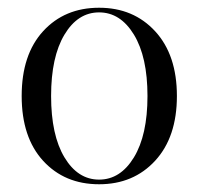

<svg xmlns="http://www.w3.org/2000/svg" viewBox="-20 -464 514 496"><path d="M381 -49Q325 12 236 12Q147 12 91.5 -48.5Q36 -109 36 -216Q36 -323 91.5 -383.5Q147 -444 236 -444Q325 -444 381 -383Q437 -322 437 -216Q437 -110 381 -49ZM146.5 -57.5Q181 0 236 0Q291 0 326 -57.5Q361 -115 361 -216Q361 -317 326 -374.5Q291 -432 236 -432Q181 -432 146.5 -374.5Q112 -317 112 -216Q112 -115 146.5 -57.5Z"/></svg>

Font: Arapey Regular-Display
Style: Regular
Weight: 400
Designer: Eduardo Rodriguez Tunni
Foundry: Eduardo Rodriguez Tunni
Version: Version 4.000